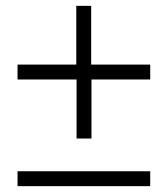

<svg xmlns="http://www.w3.org/2000/svg" viewBox="-20 -557 574 657"><path d="M293 -285V-83H242V-285H40V-336H241V-537H292V-336H494V-285ZM40 29H494V80H40Z"/></svg>

Font: Inknut Antiqua SemiBold
Style: Regular
Weight: 600
Designer: Claus Eggers Sørensen
Foundry: Claus Eggers Sørensen
Version: Version 1.003; ttfautohint (v1.8.2) -l 8 -r 50 -G 200 -x 14 